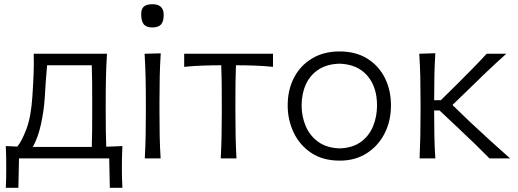

<svg xmlns="http://www.w3.org/2000/svg" viewBox="-20 -750 2452 909"><path d="M7.5 139Q9 115.5 9.2 92Q9.5 68.5 9.5 45Q9.5 20.5 9.2 -5.2Q9 -31 7.5 -58.5Q33 -57 62 -56Q83 -81 105 -138.8Q127 -196.5 133.5 -295.5Q137.5 -358.5 139.2 -404.5Q141 -450.5 139.5 -495.5H486.5Q483 -440 481.8 -387Q480.5 -334 480.5 -269.5V-219.5Q480.5 -172 481 -133.2Q481.5 -94.5 483 -55.5Q502 -56 521.2 -56.8Q540.5 -57.5 559.5 -58.5Q558 -31 557.5 -5.2Q557 20.5 557 45Q557 68.5 557.5 92Q558 115.5 559.5 139H500L497 0H70L67 139ZM191.5 -54.5H375Q385 -54.5 394.8 -54.5Q404.5 -54.5 414.5 -54.5Q416 -93.5 416.2 -132.8Q416.5 -172 416.5 -219.5V-269.5Q416.5 -319 416.2 -359.8Q416 -400.5 414.5 -441H203Q199.5 -405.5 197 -368Q194.5 -330.5 191.5 -282.5Q187.5 -223.5 173.8 -161Q160 -98.5 135.5 -54.5Q150 -54.5 163.8 -54.5Q177.5 -54.5 191.5 -54.5Z M665.5 0Q668.5 -55.5 669.5 -107Q670.5 -158.5 670.5 -219.5V-269.5Q670.5 -334 669.2 -387Q668 -440 664.5 -495.5L741 -497.5Q737.5 -442 736.2 -388.5Q735 -335 735 -269.5V-219.5Q735 -158.5 736 -107Q737 -55.5 740.5 0ZM701 -620Q673.5 -620 661 -634.5Q648.5 -649 648.5 -683.5Q648.5 -708 661.2 -719Q674 -730 702 -730Q755 -730 755 -679.5Q755 -648 742.2 -634Q729.5 -620 701 -620Z M1025 0Q1028 -55.5 1029 -107Q1030 -158.5 1030 -219.5V-269.5Q1030 -319 1029.5 -359.8Q1029 -400.5 1027.5 -441Q985 -441 940.5 -439.5Q896 -438 852 -433.5V-495.5H1272.5V-433.5Q1229 -438 1184.2 -439.5Q1139.5 -441 1097 -441Q1095.5 -400.5 1095 -359.8Q1094.5 -319 1094.5 -269.5V-219.5Q1094.5 -158.5 1095.5 -107Q1096.5 -55.5 1099.5 0Z M1588.5 10.5Q1508.5 10.5 1453.8 -26Q1399 -62.5 1370.5 -122.2Q1342 -182 1342 -251Q1342 -325 1372.2 -382.8Q1402.5 -440.5 1457.8 -473.5Q1513 -506.5 1587.5 -506.5Q1664 -506.5 1718.5 -472.8Q1773 -439 1802 -381.2Q1831 -323.5 1831 -251Q1831 -177.5 1801 -118.5Q1771 -59.5 1716.5 -24.5Q1662 10.5 1588.5 10.5ZM1588 -47.5Q1649 -49.5 1688.2 -78Q1727.5 -106.5 1746.2 -152.2Q1765 -198 1765 -251Q1765 -338.5 1718.8 -392Q1672.5 -445.5 1588 -448.5Q1528.5 -447 1488.2 -420.8Q1448 -394.5 1428 -350.2Q1408 -306 1408 -251Q1408 -198.5 1427.5 -152.8Q1447 -107 1487 -78.2Q1527 -49.5 1588 -47.5Z M1966.5 0Q1969 -55.5 1970 -107Q1971 -158.5 1971 -219.5V-271.5Q1971 -334.5 1969.8 -387.2Q1968.5 -440 1965 -495.5L2041 -498Q2037.5 -442.5 2036.5 -389.2Q2035.5 -336 2035.5 -276.5V-275.5H2067L2145 -352.5Q2180.5 -388 2216 -424Q2251.5 -460 2284 -495.5H2377Q2328.5 -452 2283 -408.8Q2237.5 -365.5 2194 -322.5L2122 -253L2205 -173Q2251 -130 2298.5 -86.5Q2346 -43 2395 0H2297.5Q2263.5 -34.5 2227.5 -69.5Q2191.5 -104.5 2154.5 -139L2061 -227H2035.5V-211Q2035.5 -153.5 2036.5 -103.8Q2037.5 -54 2041 0Z"/></svg>

Font: Commissioner Flair Light
Style: Regular
Weight: 300
Designer: Kostas Bartsokas
Foundry: Kostas Bartsokas
Version: Version 1.000; ttfautohint (v1.8.3)